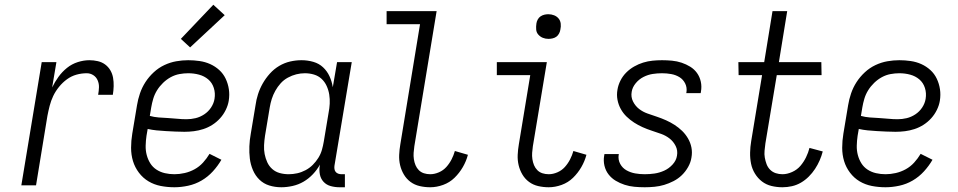

<svg xmlns="http://www.w3.org/2000/svg" viewBox="-20 -782 4040 810"><path d="M70 0 156 -520H218L200 -413Q211 -436 226.5 -457.5Q242 -479 262.5 -495.5Q283 -512 308 -520Q333 -528 357 -528Q375 -528 392.5 -524Q410 -520 423.5 -510Q437 -500 445.5 -485.5Q454 -471 457 -454Q460 -437 459.5 -418.5Q459 -400 456 -382H394Q397 -398 397.5 -413.5Q398 -429 392 -443Q386 -457 373.5 -465Q361 -473 346 -473Q324 -473 302.5 -467Q281 -461 262.5 -447.5Q244 -434 229 -415.5Q214 -397 204.5 -377Q195 -357 189.5 -335.5Q184 -314 180 -293L132 0Z M716 8Q686 8 658 2.5Q630 -3 606.5 -17Q583 -31 566 -53.5Q549 -76 541 -102.5Q533 -129 533 -158.5Q533 -188 538 -218L558 -338Q562 -363 570.5 -388Q579 -413 593.5 -435.5Q608 -458 628.5 -477Q649 -496 673.5 -507.5Q698 -519 723.5 -523.5Q749 -528 774 -528Q798 -528 822 -524.5Q846 -521 867 -511.5Q888 -502 905 -486.5Q922 -471 932 -450Q942 -429 945.5 -405.5Q949 -382 945 -357Q942 -338 932.5 -318.5Q923 -299 908.5 -283Q894 -267 876 -255.5Q858 -244 838 -237.5Q818 -231 798 -228.5Q778 -226 758 -226Q738 -226 718.5 -227Q699 -228 679.5 -229Q660 -230 640.5 -232Q621 -234 603 -238L598 -209Q595 -188 594.5 -167.5Q594 -147 599 -128Q604 -109 614 -93Q624 -77 640 -66.5Q656 -56 675.5 -51.5Q695 -47 716 -47Q737 -47 759 -52Q781 -57 801 -68Q821 -79 836.5 -96Q852 -113 864 -133L914 -108Q899 -82 878 -59Q857 -36 830.5 -20.5Q804 -5 774 1.5Q744 8 716 8ZM767 -279Q786 -279 805 -283.5Q824 -288 841.5 -299.5Q859 -311 870.5 -328.5Q882 -346 885 -365Q889 -389 882 -411Q875 -433 858.5 -447Q842 -461 820 -467Q798 -473 774 -473Q756 -473 737 -469.5Q718 -466 700.5 -456.5Q683 -447 668 -432.5Q653 -418 642.5 -401Q632 -384 626.5 -365.5Q621 -347 618 -329L612 -293Q630 -288 649.5 -286.5Q669 -285 689 -284Q709 -283 728 -281Q747 -279 767 -279ZM782 -582 743 -618 880 -762 928 -718Z M1167 8Q1140 8 1116 0.5Q1092 -7 1074.5 -24Q1057 -41 1047 -64.5Q1037 -88 1034 -113Q1031 -138 1032 -164.5Q1033 -191 1038 -218L1058 -338Q1061 -361 1068.5 -384.5Q1076 -408 1088.5 -430Q1101 -452 1118.5 -471.5Q1136 -491 1158 -504Q1180 -517 1204 -522.5Q1228 -528 1252 -528Q1278 -528 1302 -521Q1326 -514 1343 -498Q1360 -482 1370 -460.5Q1380 -439 1384 -414L1402 -520H1464L1391 -83Q1390 -76 1391 -69Q1392 -62 1396 -57Q1400 -52 1406.5 -49.5Q1413 -47 1421 -47H1435V8H1412Q1393 8 1375 3Q1357 -2 1345 -15Q1333 -28 1329.5 -46Q1326 -64 1329 -83L1330 -88Q1318 -66 1300 -47Q1282 -28 1260.5 -15.5Q1239 -3 1214.5 2.5Q1190 8 1167 8ZM1198 -47Q1216 -47 1234 -51Q1252 -55 1269 -64Q1286 -73 1299.5 -86.5Q1313 -100 1323 -116Q1333 -132 1338 -149.5Q1343 -167 1346 -185L1366 -305Q1370 -325 1371 -344.5Q1372 -364 1369 -383Q1366 -402 1358 -419.5Q1350 -437 1336.5 -449.5Q1323 -462 1304.5 -467.5Q1286 -473 1266 -473Q1248 -473 1230 -468.5Q1212 -464 1194.5 -454.5Q1177 -445 1164 -430.5Q1151 -416 1141.5 -399Q1132 -382 1126.5 -364.5Q1121 -347 1118 -329L1098 -209Q1095 -189 1094 -169.5Q1093 -150 1096.5 -132Q1100 -114 1107.5 -97.5Q1115 -81 1128.5 -69Q1142 -57 1160 -52Q1178 -47 1198 -47Z M1795 8Q1772 8 1750.5 3Q1729 -2 1712 -14.5Q1695 -27 1684 -45.5Q1673 -64 1668 -85Q1663 -106 1664 -128.5Q1665 -151 1669 -174L1752 -680H1611V-735H1822L1728 -165Q1726 -151 1725 -137.5Q1724 -124 1726 -110.5Q1728 -97 1733 -85Q1738 -73 1747 -64Q1756 -55 1768.5 -51Q1781 -47 1795 -47Q1813 -47 1831.5 -55Q1850 -63 1863 -77.5Q1876 -92 1885 -109.5Q1894 -127 1899 -145L1954 -129Q1947 -102 1932.5 -77Q1918 -52 1897.5 -32Q1877 -12 1849.5 -2Q1822 8 1795 8Z M2295 8Q2272 8 2250.5 3Q2229 -2 2212 -14.5Q2195 -27 2184 -45.5Q2173 -64 2168 -85Q2163 -106 2164 -128.5Q2165 -151 2169 -174L2217 -465H2076V-520H2287L2228 -165Q2226 -151 2225 -137.5Q2224 -124 2226 -110.5Q2228 -97 2233 -85Q2238 -73 2247 -64Q2256 -55 2268.5 -51Q2281 -47 2295 -47Q2313 -47 2331.5 -55Q2350 -63 2363 -77.5Q2376 -92 2385 -109.5Q2394 -127 2399 -145L2454 -129Q2447 -102 2432.5 -77Q2418 -52 2397.5 -32Q2377 -12 2349.5 -2Q2322 8 2295 8ZM2294 -618Q2281 -618 2270 -622.5Q2259 -627 2251 -636Q2243 -645 2242 -657.5Q2241 -670 2243 -683Q2244 -691 2248.5 -699.5Q2253 -708 2260.5 -713Q2268 -718 2276.5 -720Q2285 -722 2293 -722Q2306 -722 2317.5 -717.5Q2329 -713 2336.5 -704Q2344 -695 2345.5 -682.5Q2347 -670 2344 -657Q2343 -649 2338.5 -640.5Q2334 -632 2327 -627Q2320 -622 2311 -620Q2302 -618 2294 -618Z M2700 8Q2678 8 2656.5 6Q2635 4 2615 -2.5Q2595 -9 2577.5 -19.5Q2560 -30 2547.5 -46Q2535 -62 2530 -83Q2525 -104 2529 -126L2530 -132H2591L2590 -129Q2587 -108 2596.5 -90.5Q2606 -73 2623 -63.5Q2640 -54 2659.5 -50.5Q2679 -47 2700 -47Q2721 -47 2741.5 -50Q2762 -53 2782 -62Q2802 -71 2817.5 -88Q2833 -105 2836 -125Q2840 -147 2830.5 -166Q2821 -185 2805 -197.5Q2789 -210 2769.5 -217Q2750 -224 2730 -230.5Q2710 -237 2691 -245.5Q2672 -254 2655 -265Q2638 -276 2623.5 -290Q2609 -304 2599 -322Q2589 -340 2585 -361Q2581 -382 2585 -404Q2588 -423 2597.5 -442Q2607 -461 2622 -476Q2637 -491 2655.5 -501.5Q2674 -512 2693.5 -518Q2713 -524 2733 -526Q2753 -528 2773 -528Q2794 -528 2815 -526Q2836 -524 2855.5 -517.5Q2875 -511 2892 -500.5Q2909 -490 2920.5 -474Q2932 -458 2936.5 -437.5Q2941 -417 2937 -395L2936 -389H2875L2876 -393Q2879 -413 2870.5 -430Q2862 -447 2846.5 -456.5Q2831 -466 2812 -469.5Q2793 -473 2773 -473Q2753 -473 2733.5 -470Q2714 -467 2695 -457.5Q2676 -448 2662 -431Q2648 -414 2645 -395Q2641 -373 2650.5 -354Q2660 -335 2676 -322.5Q2692 -310 2712 -303Q2732 -296 2751.5 -289.5Q2771 -283 2790 -274.5Q2809 -266 2826 -255Q2843 -244 2857.5 -230Q2872 -216 2882.5 -198Q2893 -180 2897 -159.5Q2901 -139 2897 -117Q2894 -97 2883 -77.5Q2872 -58 2856.5 -43Q2841 -28 2821.5 -18Q2802 -8 2782 -2Q2762 4 2741 6Q2720 8 2700 8Z M3281 8Q3257 8 3234.5 2.5Q3212 -3 3194.5 -16.5Q3177 -30 3165 -49.5Q3153 -69 3148.5 -91.5Q3144 -114 3144.5 -138Q3145 -162 3149 -186L3195 -465H3096L3095 -520H3204L3239 -735H3301L3266 -520H3445L3446 -465H3257L3209 -177Q3207 -162 3205.5 -146.5Q3204 -131 3206.5 -117Q3209 -103 3214 -89.5Q3219 -76 3229 -66Q3239 -56 3252.5 -51.5Q3266 -47 3281 -47Q3301 -47 3322 -56.5Q3343 -66 3357 -82.5Q3371 -99 3380.5 -118.5Q3390 -138 3395 -158L3451 -143Q3446 -124 3438 -105.5Q3430 -87 3418.5 -69.5Q3407 -52 3392 -37Q3377 -22 3359 -11.5Q3341 -1 3321 3.5Q3301 8 3281 8Z M3716 8Q3686 8 3658 2.5Q3630 -3 3606.5 -17Q3583 -31 3566 -53.5Q3549 -76 3541 -102.5Q3533 -129 3533 -158.5Q3533 -188 3538 -218L3558 -338Q3562 -363 3570.5 -388Q3579 -413 3593.5 -435.5Q3608 -458 3628.5 -477Q3649 -496 3673.5 -507.5Q3698 -519 3723.5 -523.5Q3749 -528 3774 -528Q3798 -528 3822 -524.5Q3846 -521 3867 -511.5Q3888 -502 3905 -486.5Q3922 -471 3932 -450Q3942 -429 3945.5 -405.5Q3949 -382 3945 -357Q3942 -338 3932.5 -318.5Q3923 -299 3908.5 -283Q3894 -267 3876 -255.5Q3858 -244 3838 -237.5Q3818 -231 3798 -228.5Q3778 -226 3758 -226Q3738 -226 3718.5 -227Q3699 -228 3679.5 -229Q3660 -230 3640.5 -232Q3621 -234 3603 -238L3598 -209Q3595 -188 3594.5 -167.5Q3594 -147 3599 -128Q3604 -109 3614 -93Q3624 -77 3640 -66.5Q3656 -56 3675.5 -51.5Q3695 -47 3716 -47Q3737 -47 3759 -52Q3781 -57 3801 -68Q3821 -79 3836.5 -96Q3852 -113 3864 -133L3914 -108Q3899 -82 3878 -59Q3857 -36 3830.5 -20.5Q3804 -5 3774 1.5Q3744 8 3716 8ZM3767 -279Q3786 -279 3805 -283.5Q3824 -288 3841.5 -299.5Q3859 -311 3870.5 -328.5Q3882 -346 3885 -365Q3889 -389 3882 -411Q3875 -433 3858.5 -447Q3842 -461 3820 -467Q3798 -473 3774 -473Q3756 -473 3737 -469.5Q3718 -466 3700.5 -456.5Q3683 -447 3668 -432.5Q3653 -418 3642.5 -401Q3632 -384 3626.5 -365.5Q3621 -347 3618 -329L3612 -293Q3630 -288 3649.5 -286.5Q3669 -285 3689 -284Q3709 -283 3728 -281Q3747 -279 3767 -279Z"/></svg>

Font: Iosevka Curly Light
Style: Italic
Weight: 300
Italic angle: -9°
Monospace: yes
Designer: Belleve Invis
Foundry: Belleve Invis
Version: Version 22.1.2; ttfautohint (v1.8.4)